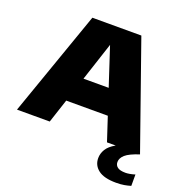

<svg xmlns="http://www.w3.org/2000/svg" viewBox="-165 -888 1218 1267"><g transform="rotate(20 444.5 -255.0)"><path d="M8 0 268 -740H612L872 0H640L585 -167H293L238 0ZM350.5 -342H527.5L439 -611.5ZM787 230Q702.5 230 661.8 199Q621 168 621 117Q621 84.5 639 54.8Q657 25 699.5 1Q742 -23 816 -39L872 0Q803 22.5 776 46.2Q749 70 749 98Q749 120.5 766.5 133.8Q784 147 823 147Q835 147 851.5 144.2Q868 141.5 889 135V215Q867.5 221.5 843 225.8Q818.5 230 787 230Z"/></g></svg>

Font: Encode Sans Exp Black
Style: Regular
Weight: 900
Width: 7
Designer: Multiple Designers
Foundry: Impallari Type
Version: Version 3.002; ttfautohint (v1.8.3) -l 8 -r 50 -G 200 -x 14 